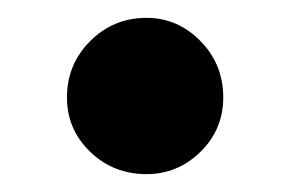

<svg xmlns="http://www.w3.org/2000/svg" viewBox="-20 -406 325 215"><path d="M55 -297Q55 -334 81 -360Q107 -386 144 -386Q179 -386 204.5 -360Q230 -334 230 -297Q230 -261 204.5 -236Q179 -211 144 -211Q107 -211 81 -236Q55 -261 55 -297Z"/></svg>

Font: KoHo
Style: Bold
Weight: 700
Designer: Cadson Demak & Katatrad Team
Foundry: Cadson Demak Co.,Ltd.
Version: Version 1.000; ttfautohint (v1.6)